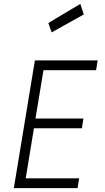

<svg xmlns="http://www.w3.org/2000/svg" viewBox="-20 -965 540 985"><path d="M378 0H51L159 -655H481L473 -605H203L162 -357H408L400 -307H154L112 -50H386ZM228 -847 392 -945 410 -891 245 -799Z"/></svg>

Font: Lekton
Style: Italic
Weight: 400
Italic angle: -9.3°
Designer: Paolo Mazzetti, Luciano Perondi, Raffaele Flato, Elena Papassissa, Emilio Macchia, Michela Povoleri, Tobias Seemiller, R
Version: Version 3.000